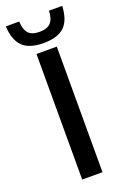

<svg xmlns="http://www.w3.org/2000/svg" viewBox="-182 -813 566 862"><g transform="rotate(-20 101.0 -382.0)"><path d="M53.5 0V-600H150.5V0ZM101.5 -635Q33.5 -635 1.8 -666Q-30 -697 -33.5 -763.5H30.5Q31.5 -727 47.2 -707.8Q63 -688.5 101.5 -688.5Q138.5 -688.5 155.2 -707.2Q172 -726 172.5 -763.5H236Q233 -697 201.2 -666Q169.5 -635 101.5 -635Z"/></g></svg>

Font: Big Shoulders Text Thin SemiBold
Style: Regular
Weight: 600
Version: Version 2.002